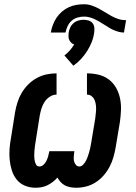

<svg xmlns="http://www.w3.org/2000/svg" viewBox="-20 -875 640 903"><path d="M339 8Q324 8 310.5 5.5Q297 3 285.5 -3Q274 -9 265 -19Q256 -29 250 -40Q241 -29 228.5 -19.5Q216 -10 202.5 -3.5Q189 3 175 5.5Q161 8 146 8Q120 8 96.5 -2Q73 -12 58 -31Q43 -50 35.5 -74Q28 -98 25.5 -123.5Q23 -149 25 -175.5Q27 -202 32 -228L51 -348Q55 -371 62.5 -394.5Q70 -418 82.5 -439Q95 -460 113 -478Q131 -496 153 -508Q175 -520 198.5 -525Q222 -530 246 -530V-430Q229 -430 214 -420Q199 -410 189.5 -395.5Q180 -381 175 -364.5Q170 -348 167 -332L148 -212Q146 -201 144.5 -189.5Q143 -178 142 -167Q141 -156 141 -145Q141 -134 142.5 -123Q144 -112 149 -102Q154 -92 165 -92Q176 -92 184.5 -100Q193 -108 198 -118Q203 -128 206 -138Q209 -148 211 -159L212 -164H330L329 -159Q328 -149 327 -138.5Q326 -128 328 -118Q330 -108 336.5 -100Q343 -92 353 -92Q363 -92 371 -100.5Q379 -109 384 -118.5Q389 -128 392.5 -138Q396 -148 399 -158Q402 -168 404 -178Q406 -188 408 -198L428 -318Q429 -330 430.5 -341.5Q432 -353 432 -364.5Q432 -376 430 -387Q428 -398 423.5 -407.5Q419 -417 410 -423.5Q401 -430 389 -430V-530Q417 -530 444 -523.5Q471 -517 492 -501Q513 -485 526 -462Q539 -439 544.5 -412.5Q550 -386 549 -358Q548 -330 544 -302L524 -182Q520 -159 513.5 -136Q507 -113 495.5 -91Q484 -69 467.5 -50Q451 -31 430 -17.5Q409 -4 385.5 2Q362 8 339 8ZM288 -722H219Q222 -740 228.5 -757.5Q235 -775 245.5 -791Q256 -807 271 -820Q286 -833 303.5 -841Q321 -849 339 -852Q357 -855 376 -855Q394 -855 411.5 -849Q429 -843 444 -835Q459 -827 474 -817.5Q489 -808 504.5 -799.5Q520 -791 537 -785.5Q554 -780 573 -780L563 -722Q551 -722 539.5 -725Q528 -728 517 -732.5Q506 -737 496 -743Q486 -749 477 -755L462 -764Q453 -770 442.5 -776Q432 -782 421.5 -786.5Q411 -791 399.5 -794Q388 -797 376 -797Q360 -797 344.5 -792.5Q329 -788 317 -777.5Q305 -767 298 -752Q291 -737 288 -722ZM325 -566 283 -614Q297 -625 308.5 -638Q320 -651 329 -666Q321 -668 315 -674Q309 -680 305.5 -687.5Q302 -695 302 -704Q302 -713 303 -722Q305 -734 310.5 -746Q316 -758 326 -766.5Q336 -775 348.5 -778.5Q361 -782 373 -782Q385 -782 396.5 -778.5Q408 -775 415 -766.5Q422 -758 423.5 -746Q425 -734 423 -722Q420 -699 411.5 -677.5Q403 -656 390.5 -636Q378 -616 361.5 -598Q345 -580 325 -566Z"/></svg>

Font: Iosevka Slab Extended
Style: Bold Italic
Weight: 700
Width: 7
Italic angle: -9°
Monospace: yes
Designer: Belleve Invis
Foundry: Belleve Invis
Version: Version 11.1.0; ttfautohint (v1.8.3)